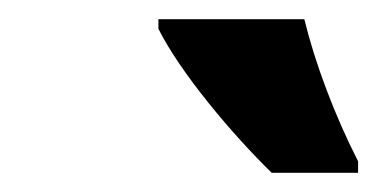

<svg xmlns="http://www.w3.org/2000/svg" viewBox="-20 -786 393 200"><path d="M263 -606H353V-618C328 -667 308 -721 297 -766H145V-756C168 -710 222 -646 263 -606Z"/></svg>

Font: Noto Sans
Style: Bold Italic
Weight: 700
Italic angle: -12°
Designer: Monotype Design Team
Foundry: Monotype Imaging Inc.
Version: Version 2.013